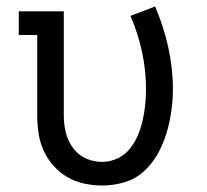

<svg xmlns="http://www.w3.org/2000/svg" viewBox="-20 -565 640 593"><path d="M296 8Q268 8 240 2Q212 -4 188 -18Q164 -32 145 -53.5Q126 -75 114.5 -100.5Q103 -126 99 -154Q95 -182 95 -210V-457H38V-530H177V-210Q177 -192 179.5 -174.5Q182 -157 188 -140.5Q194 -124 204.5 -109.5Q215 -95 229 -85Q243 -75 260.5 -70Q278 -65 295 -65Q320 -65 342.5 -75.5Q365 -86 380.5 -105Q396 -124 405.5 -146.5Q415 -169 420.5 -193Q426 -217 428.5 -241.5Q431 -266 431 -290Q431 -348 418.5 -405.5Q406 -463 383 -516L459 -545Q485 -485 499.5 -420Q514 -355 514 -290Q514 -255 509 -220.5Q504 -186 494 -153Q484 -120 467 -89.5Q450 -59 424 -35.5Q398 -12 364 -2Q330 8 296 8Z"/></svg>

Font: Iosevka Curly Slab Extended
Style: Regular
Weight: 400
Width: 7
Monospace: yes
Designer: Belleve Invis
Foundry: Belleve Invis
Version: Version 11.1.0; ttfautohint (v1.8.3)